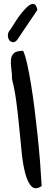

<svg xmlns="http://www.w3.org/2000/svg" viewBox="-20 -967 269 1001"><path d="M43 -552.7Q43 -581.1 39.1 -607.9Q35.2 -634.8 37.1 -655.8Q39.1 -676.8 52.2 -689.5Q65.4 -702.1 100.6 -702.1Q111.3 -679.7 121.6 -633.8Q131.8 -587.9 141.6 -528.3Q151.4 -468.8 160.2 -398.9Q168.9 -329.1 176.3 -258.8Q183.6 -188.5 189 -120.6Q194.3 -52.7 197.3 2.9Q165 24.4 145.5 5.9Q126 -12.7 113.3 -57.1Q100.6 -101.6 93.8 -165.5Q86.9 -229.5 80.6 -298.3Q74.2 -367.2 65.4 -434.1Q56.6 -501 43 -552.7ZM174.8 -915 69.3 -758.8Q57.6 -745.1 45.9 -747.1Q34.2 -749 27.8 -758.3Q21.5 -767.6 21 -781.7Q20.5 -795.9 31.2 -809.6Q34.2 -812.5 37.6 -817.9Q41 -823.2 42 -825.2Q51.8 -840.8 64.5 -860.4Q77.1 -879.9 90.8 -897Q104.5 -914.1 117.7 -927.2Q130.9 -940.4 142.6 -944.8Q154.3 -949.2 162.6 -942.9Q170.9 -936.5 174.8 -915Z"/></svg>

Font: Gloria Hallelujah
Style: Regular
Weight: 400
Designer: Kimberly Geswein
Foundry: Kimberly Geswein
Version: Version 1.004 2010